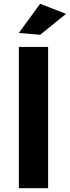

<svg xmlns="http://www.w3.org/2000/svg" viewBox="-20 -989 367 1009"><path d="M79.1 -742.2H232.9V0H79.1ZM190.9 -969.2 327.1 -916 190.9 -806.2 79.1 -815.9Z"/></svg>

Font: Montserrat-SemiBold
Style: Regular
Weight: 600
Designer: Julieta Ulanovsky
Foundry: Julieta Ulanovsky
Version: Version 6.001